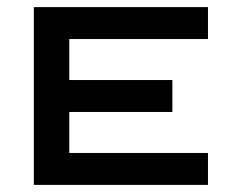

<svg xmlns="http://www.w3.org/2000/svg" viewBox="-20 -520 665 540"><path d="M75.2 -500H564.9V-410.2H174.8V-294.9H464.8V-205.1H174.8V-89.8H564.9V0H75.2Z"/></svg>

Font: Optician Sans
Style: Regular
Weight: 400
Designer: Fábio Duarte Martins, Simen Schikulski
Version: Version 1.002